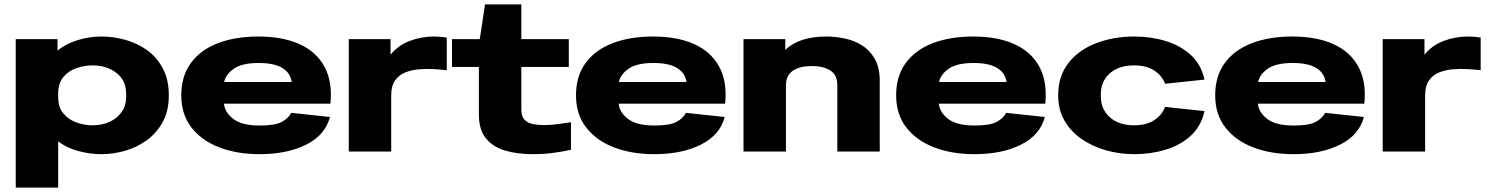

<svg xmlns="http://www.w3.org/2000/svg" viewBox="-20 -693 6805 878"><path d="M52 165V-514H243V-462Q282 -493 335 -509.5Q388 -526 445 -526Q498 -526 552.5 -511Q607 -496 652 -464Q697 -432 724.5 -380.5Q752 -329 752 -257Q752 -185 723.5 -134Q695 -83 649.5 -50.5Q604 -18 550 -3Q496 12 445 12Q391 12 339 -2Q287 -16 246 -46V165ZM246 -249Q246 -203 269.5 -174.5Q293 -146 329.5 -133Q366 -120 403 -120Q446 -120 480.5 -135.5Q515 -151 536 -180.5Q557 -210 557 -252V-262Q557 -326 512 -360Q467 -394 403 -394Q366 -394 329.5 -381.5Q293 -369 269.5 -340.5Q246 -312 246 -265Z M1167 12Q1064 12 983 -19Q902 -50 855.5 -110Q809 -170 809 -257Q809 -345 853 -405Q897 -465 976.5 -495.5Q1056 -526 1161 -526Q1272 -526 1349 -491.5Q1426 -457 1463.5 -388.5Q1501 -320 1491 -219H1004Q1009 -177 1048.5 -148Q1088 -119 1167 -119Q1237 -119 1267.5 -135Q1298 -151 1312 -177L1489 -158Q1467 -75 1380 -31.5Q1293 12 1167 12ZM1163 -405Q1088 -405 1050.5 -379.5Q1013 -354 1005 -318H1314Q1308 -360 1270.5 -382.5Q1233 -405 1163 -405Z M1575 0V-514H1766V-443Q1801 -486 1854 -506Q1907 -526 1964 -526Q1975 -526 1990 -525Q2005 -524 2023 -521V-372Q1996 -375 1962.5 -377Q1929 -379 1895 -376Q1861 -373 1832.5 -361.5Q1804 -350 1786.5 -325Q1769 -300 1769 -257V0Z M2417 12Q2345 12 2289.5 -4.5Q2234 -21 2202 -60.5Q2170 -100 2170 -168V-387H2047V-514H2174L2198 -673H2364V-514H2581V-387H2364V-191Q2364 -160 2379 -145Q2394 -130 2418 -125.5Q2442 -121 2468 -121Q2496 -121 2526.5 -125Q2557 -129 2591 -134V-8Q2544 2 2503.5 7Q2463 12 2417 12Z M2972 12Q2869 12 2788 -19Q2707 -50 2660.5 -110Q2614 -170 2614 -257Q2614 -345 2658 -405Q2702 -465 2781.5 -495.5Q2861 -526 2966 -526Q3077 -526 3154 -491.5Q3231 -457 3268.5 -388.5Q3306 -320 3296 -219H2809Q2814 -177 2853.5 -148Q2893 -119 2972 -119Q3042 -119 3072.5 -135Q3103 -151 3117 -177L3294 -158Q3272 -75 3185 -31.5Q3098 12 2972 12ZM2968 -405Q2893 -405 2855.5 -379.5Q2818 -354 2810 -318H3119Q3113 -360 3075.5 -382.5Q3038 -405 2968 -405Z M3380 0V-514H3571V-465Q3635 -526 3759 -526Q3800 -526 3843 -517Q3886 -508 3922 -485.5Q3958 -463 3980.5 -423.5Q4003 -384 4003 -324V0H3809V-304Q3809 -350 3777 -370.5Q3745 -391 3692 -391Q3639 -391 3607 -370.5Q3575 -350 3574 -304V0Z M4436 12Q4333 12 4252 -19Q4171 -50 4124.5 -110Q4078 -170 4078 -257Q4078 -345 4122 -405Q4166 -465 4245.5 -495.5Q4325 -526 4430 -526Q4541 -526 4618 -491.5Q4695 -457 4732.5 -388.5Q4770 -320 4760 -219H4273Q4278 -177 4317.5 -148Q4357 -119 4436 -119Q4506 -119 4536.5 -135Q4567 -151 4581 -177L4758 -158Q4736 -75 4649 -31.5Q4562 12 4436 12ZM4432 -405Q4357 -405 4319.5 -379.5Q4282 -354 4274 -318H4583Q4577 -360 4539.5 -382.5Q4502 -405 4432 -405Z M5167 12Q5100 12 5038 -5.5Q4976 -23 4926.5 -57Q4877 -91 4848 -141Q4819 -191 4819 -257Q4819 -345 4866 -405Q4913 -465 4992.5 -495.5Q5072 -526 5167 -526Q5243 -526 5310.5 -505.5Q5378 -485 5425.5 -441.5Q5473 -398 5488 -329L5308 -310Q5293 -348 5257.5 -371Q5222 -394 5166 -394Q5096 -394 5055 -357.5Q5014 -321 5014 -262V-252Q5014 -194 5055 -157Q5096 -120 5166 -120Q5222 -120 5257.5 -143Q5293 -166 5308 -204L5488 -185Q5473 -116 5425.5 -72.5Q5378 -29 5310.5 -8.5Q5243 12 5167 12Z M5895 12Q5792 12 5711 -19Q5630 -50 5583.5 -110Q5537 -170 5537 -257Q5537 -345 5581 -405Q5625 -465 5704.5 -495.5Q5784 -526 5889 -526Q6000 -526 6077 -491.5Q6154 -457 6191.5 -388.5Q6229 -320 6219 -219H5732Q5737 -177 5776.5 -148Q5816 -119 5895 -119Q5965 -119 5995.5 -135Q6026 -151 6040 -177L6217 -158Q6195 -75 6108 -31.5Q6021 12 5895 12ZM5891 -405Q5816 -405 5778.5 -379.5Q5741 -354 5733 -318H6042Q6036 -360 5998.5 -382.5Q5961 -405 5891 -405Z M6303 0V-514H6494V-443Q6529 -486 6582 -506Q6635 -526 6692 -526Q6703 -526 6718 -525Q6733 -524 6751 -521V-372Q6724 -375 6690.5 -377Q6657 -379 6623 -376Q6589 -373 6560.5 -361.5Q6532 -350 6514.5 -325Q6497 -300 6497 -257V0Z"/></svg>

Font: Special Gothic Extended Bold
Style: Regular
Weight: 700
Width: 7
Designer: Alistair McCready
Foundry: Monolith
Version: Version 1.000; ttfautohint (v1.8.4.7-5d5b)